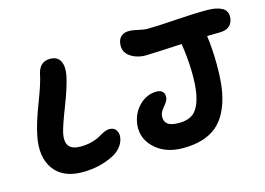

<svg xmlns="http://www.w3.org/2000/svg" viewBox="-88 -821 1351 980"><g transform="rotate(-15 587.0 -331.5)"><path d="M770 -6.8Q673.3 -6.8 616.9 -63.2Q560.5 -119.6 576.2 -198.2Q586.9 -250.5 624.8 -285.6Q662.6 -320.8 712.9 -320.8Q733.9 -320.8 744.6 -308.6Q755.4 -296.4 752 -274.9Q748 -258.3 729.5 -236.8Q710.9 -215.3 708 -199.2Q702.6 -170.4 719.5 -153.3Q736.3 -136.2 780.8 -136.2Q836.9 -136.2 864.5 -163.6Q892.1 -190.9 904.8 -252.9Q914.6 -306.6 912.4 -379.9Q910.2 -453.1 898.9 -522Q731.9 -513.2 709 -513.2Q656.7 -513.2 622.6 -539.6Q588.4 -565.9 598.1 -612.8Q602.1 -632.3 616.9 -644Q631.8 -655.8 654.8 -655.8Q676.8 -655.8 703.6 -648.9Q730.5 -642.1 752.9 -642.1Q797.9 -642.1 896 -648.9Q994.1 -655.8 1069.8 -655.8Q1092.8 -655.8 1111.3 -652.3Q1129.9 -648.9 1146.2 -640.9Q1162.6 -632.8 1169.7 -616.7Q1176.8 -600.6 1171.9 -577.1Q1161.1 -528.8 1100.1 -528.8Q1088.9 -528.8 1067.1 -528.3Q1045.4 -527.8 1035.2 -527.8Q1044.9 -459 1045.4 -375.5Q1045.9 -292 1035.2 -231Q1012.2 -113.8 948 -60.3Q883.8 -6.8 770 -6.8ZM242.2 -21Q139.2 -21 91.8 -86.2Q44.4 -151.4 65.9 -259.8Q78.6 -323.7 115.2 -418.9Q151.9 -514.2 160.2 -557.1Q172.9 -623 230 -623Q269 -623 283.7 -594.5Q298.3 -565.9 289.1 -518.1Q278.3 -463.4 241 -367.4Q203.6 -271.5 196.8 -237.8Q179.2 -149.9 265.1 -149.9Q299.3 -149.9 326.9 -157.5Q354.5 -165 369.1 -174.1Q383.8 -183.1 400.1 -190.7Q416.5 -198.2 430.2 -198.2Q454.6 -198.2 465.8 -180.4Q477.1 -162.6 472.2 -138.2Q462.4 -90.8 413.1 -62Q336.9 -21 242.2 -21Z"/></g></svg>

Font: Shantell Sans Irregular Bouncy
Style: Italic
Weight: 600
Italic angle: -11.31°
Designer: Stephen Nixon, Anya Danilova, Shantell Martin
Foundry: Arrow Type
Version: Version 1.006;[9816181b4]